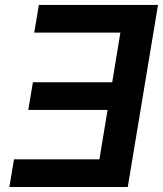

<svg xmlns="http://www.w3.org/2000/svg" viewBox="-20 -747 651 767"><path d="M611.2 -727.3 490.4 0H17.4L35.9 -110.4H377.1L409.8 -307.9H93L111.5 -418.3H428.3L460.9 -616.8H116.8L135.3 -727.3Z"/></svg>

Font: Inter P Semi Bold
Style: Italic
Weight: 600
Italic angle: 9.39999°
Designer: Rasmus Andersson
Foundry: rsms
Version: Version 3.018;git-588b23468